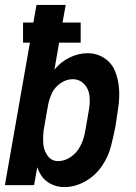

<svg xmlns="http://www.w3.org/2000/svg" viewBox="-34 -755 554 783"><path d="M228 8Q195 8 167.5 -8Q140 -24 127 -52Q122 -62 118 -73L105 0H-14L88 -581H60V-663H102L115 -735H234L221 -663H295V-581H207L188 -471Q214 -503 250 -520.5Q286 -538 323 -538Q361 -538 391.5 -518Q422 -498 435.5 -464Q449 -430 451.5 -393Q454 -356 448.5 -317.5Q443 -279 437 -241Q429 -199 418 -156.5Q407 -114 380 -75.5Q353 -37 312 -14.5Q271 8 228 8ZM203 -98Q230 -98 254 -114.5Q278 -131 291.5 -155.5Q305 -180 310.5 -206Q316 -232 320 -257Q325 -285 329.5 -312.5Q334 -340 330.5 -367Q327 -394 308.5 -413Q290 -432 262 -432Q237 -432 213.5 -416Q190 -400 178 -376Q168 -354 163 -332L144 -224Q141 -201 142 -177Q142 -148 158 -123Q174 -98 203 -98Z"/></svg>

Font: Iosevka SS08
Style: Bold Italic
Weight: 700
Italic angle: -10°
Monospace: yes
Designer: Belleve Invis
Foundry: Belleve Invis
Version: 2.1.0; ttfautohint (v1.8.2)